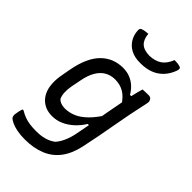

<svg xmlns="http://www.w3.org/2000/svg" viewBox="-296 -896 1193 1193"><g transform="rotate(45 300.0 -299.5)"><path d="M295 -543Q331 -543 359 -531.5Q387 -520 408.5 -500Q430 -480 445 -454H472L454 -369Q425 -416 390.5 -436.5Q356 -457 312 -457Q274 -457 244 -439.5Q214 -422 193.5 -386.5Q173 -351 163 -296L151 -235Q145 -201 146.5 -175.5Q148 -150 157 -131Q168 -119 183.5 -113.5Q199 -108 218 -108Q254 -108 290 -123Q326 -138 362.5 -174Q399 -210 437 -272L415 -140L387 -141Q365 -105 334.5 -77Q304 -49 269 -33.5Q234 -18 195 -18Q155 -18 125.5 -34Q96 -50 78 -78.5Q60 -107 55 -145.5Q50 -184 57 -229L70 -301Q82 -365 103 -411Q124 -457 153.5 -486Q183 -515 219 -529Q255 -543 295 -543ZM476 -533Q489 -534 502 -534.5Q515 -535 528 -535Q540 -535 547 -529.5Q554 -524 557 -513.5Q560 -503 556 -488Q542 -426 530.5 -367.5Q519 -309 509 -252Q499 -195 488 -137.5Q477 -80 464 -20Q447 58 409 107.5Q371 157 312.5 180.5Q254 204 178 204Q139 204 109 198Q79 192 59 182.5Q39 173 31 165Q26 158 24.5 150Q23 142 25 131Q27 118 29.5 106.5Q32 95 36 82H46Q67 95 88.5 103Q110 111 135.5 114.5Q161 118 193 118Q232 118 264.5 109Q297 100 323 80Q337 64 346.5 46.5Q356 29 364 8Q372 -13 378 -40Q391 -105 402 -165.5Q413 -226 424 -288.5Q435 -351 449 -421Q453 -440 457 -459Q461 -478 466 -496.5Q471 -515 476 -533ZM359 -711Q407 -713 438 -734Q469 -755 488 -803Q501 -803 514.5 -801.5Q528 -800 539 -796Q546 -794 547.5 -787.5Q549 -781 545 -768Q530 -726 503 -697Q476 -668 438.5 -653.5Q401 -639 355 -639H345Q300 -639 267.5 -656Q235 -673 216.5 -703Q198 -733 196 -770Q195 -781 198.5 -787Q202 -793 210 -795Q221 -799 232.5 -800.5Q244 -802 257 -803Q261 -757 285 -734.5Q309 -712 359 -711Z"/></g></svg>

Font: Rec Mono Semicasual
Style: Italic
Weight: 400
Italic angle: -10°
Version: Version 1.085; ttfautohint (v1.8.4.7-5d5b)